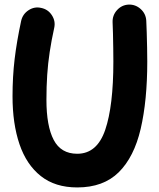

<svg xmlns="http://www.w3.org/2000/svg" viewBox="-20 -759 699 846"><path d="M161.6 -724.1Q191.9 -717.8 208.7 -691.7Q225.6 -665.5 218.8 -635.7Q206.5 -580.1 199 -530Q191.4 -480 188 -429Q184.6 -377.9 184.6 -319.3Q184.6 -203.6 216.6 -142.6Q248.5 -81.5 320.3 -81.5Q407.7 -81.5 443.6 -186.8Q479.5 -292 479.5 -487.8Q479.5 -512.7 479 -546.1Q478.5 -579.6 477.8 -611.3Q477.1 -643.1 476.1 -661.1Q475.1 -691.9 495.8 -714.6Q516.6 -737.3 546.9 -738.8Q577.1 -739.7 599.9 -719.2Q622.6 -698.7 624.5 -668Q625.5 -649.4 626.5 -616.7Q627.4 -584 628.2 -549.1Q628.9 -514.2 628.9 -487.8Q628.9 -315.9 599.9 -191.4Q570.8 -66.9 503.2 0Q435.5 66.9 320.3 66.9Q223.1 66.9 159.9 16.8Q96.7 -33.2 65.9 -123.5Q35.2 -213.9 35.2 -334.5Q35.2 -420.4 44.4 -498.3Q53.7 -576.2 73.2 -667Q80.1 -697.3 106 -714.1Q131.8 -731 161.6 -724.1Z"/></svg>

Font: Mikhak-FD ExtraBold
Style: Regular
Weight: 800
Designer: Amin Abedi
Version: Version 3.2